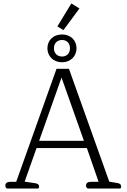

<svg xmlns="http://www.w3.org/2000/svg" viewBox="-20 -1094 734 1114"><path d="M348 -919 441 -1045 394 -1074 313 -941ZM340 -733C392 -733 424 -770 424 -814C424 -858 392 -894 340 -894C287 -894 255 -858 255 -814C255 -770 287 -733 340 -733ZM340 -766C314 -766 293 -783 293 -814C293 -845 314 -862 340 -862C366 -862 386 -845 386 -814C386 -783 366 -766 340 -766ZM24 0H198C205 0 207 -5 207 -11C207 -22 200 -29 184 -31L123 -40L192 -235H484L552 -39H507C489 -39 479 -31 479 -17C479 -7 485 0 493 0H674C682 0 683 -6 683 -12C683 -23 676 -30 661 -32L614 -40L380 -695H308L74 -39H39C21 -39 11 -31 11 -17C11 -7 16 0 24 0ZM207 -277 337 -644 467 -277Z"/></svg>

Font: Maitree Light
Style: Regular
Weight: 300
Designer: CadsonDemak Team
Foundry: CadsonDemak
Version: Version 1.000;PS 001.000;hotconv 1.0.88;makeotf.lib2.5.64775